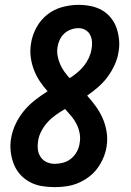

<svg xmlns="http://www.w3.org/2000/svg" viewBox="-20 -763 540 791"><path d="M206 8Q178 8 151.5 3.5Q125 -1 102 -13.5Q79 -26 62 -45.5Q45 -65 36 -89Q27 -113 24 -140Q21 -167 26 -195Q31 -224 44.5 -252.5Q58 -281 78 -305.5Q98 -330 123.5 -350Q149 -370 176 -387Q158 -407 143.5 -429Q129 -451 119.5 -476Q110 -501 106.5 -528.5Q103 -556 108 -585Q113 -618 130 -649.5Q147 -681 175 -703Q203 -725 237 -734Q271 -743 303 -743Q329 -743 354 -738Q379 -733 400 -721Q421 -709 436.5 -690Q452 -671 460 -648Q468 -625 470.5 -599Q473 -573 468 -547Q464 -521 452 -495Q440 -469 423 -446Q406 -423 384 -404Q362 -385 339 -369Q358 -348 375 -324.5Q392 -301 403.5 -274.5Q415 -248 419.5 -218Q424 -188 419 -158Q415 -134 405 -111Q395 -88 380 -68Q365 -48 344.5 -33Q324 -18 301 -8.5Q278 1 253.5 4.5Q229 8 206 8ZM267 -441Q283 -451 298.5 -464Q314 -477 326 -492Q338 -507 346 -524.5Q354 -542 357 -560Q360 -575 359 -590.5Q358 -606 351.5 -619Q345 -632 332 -639.5Q319 -647 303 -647Q288 -647 272.5 -641.5Q257 -636 245 -625Q233 -614 226 -599Q219 -584 217 -569Q214 -550 217.5 -532Q221 -514 228 -498Q235 -482 245 -468Q255 -454 267 -441ZM206 -88Q223 -88 241 -93Q259 -98 273.5 -110Q288 -122 297 -139Q306 -156 308 -173Q312 -194 308 -214.5Q304 -235 295 -252.5Q286 -270 273.5 -285Q261 -300 248 -314Q229 -303 210 -289.5Q191 -276 176 -259.5Q161 -243 150.5 -223Q140 -203 137 -183Q134 -165 136 -147.5Q138 -130 147.5 -116Q157 -102 172.5 -95Q188 -88 206 -88Z"/></svg>

Font: Iosevka Curly
Style: Bold Italic
Weight: 700
Italic angle: -9°
Monospace: yes
Designer: Belleve Invis
Foundry: Belleve Invis
Version: Version 22.1.2; ttfautohint (v1.8.4)